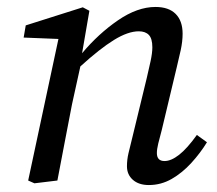

<svg xmlns="http://www.w3.org/2000/svg" viewBox="-20 -519 625 552"><path d="M408 13Q379 13 362 -2Q345 -17 345 -41Q345 -60 349.5 -79Q354 -98 361 -126L402 -295Q408 -320 413 -343.5Q418 -367 418 -383Q418 -408 408 -418.5Q398 -429 379 -429Q348 -429 307.5 -404Q267 -379 211 -328L187 -219Q176 -164 166 -110Q156 -56 145 0L79 8L61 0L148 -407L48 -411L54 -446L218 -498L237 -488L216 -366Q263 -422 319 -460.5Q375 -499 427 -499Q465 -499 485 -479Q505 -459 505 -422Q505 -400 499.5 -374.5Q494 -349 488 -325L445 -145Q439 -123 435 -106.5Q431 -90 431 -79Q431 -56 453 -56Q472 -56 495 -74Q518 -92 546 -131L575 -110Q556 -79 530 -50.5Q504 -22 473.5 -4.5Q443 13 408 13Z"/></svg>

Font: Source Serif 4 SmText
Style: Italic
Weight: 400
Italic angle: -12°
Designer: Frank Grießhammer
Foundry: Adobe
Version: Version 4.005;hotconv 1.1.0;makeotfexe 2.6.0